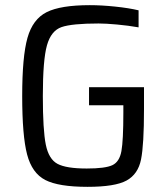

<svg xmlns="http://www.w3.org/2000/svg" viewBox="-20 -716 641 744"><path d="M66 -344Q66 -497 86.5 -569.5Q107 -642 161 -669Q215 -696 328 -696Q373 -696 426 -690.5Q479 -685 517 -676V-610Q477 -617 433.5 -621Q390 -625 362 -625Q259 -625 218.5 -611Q178 -597 162 -540.5Q146 -484 146 -344Q146 -212 157.5 -155.5Q169 -99 203 -81Q237 -63 316 -63Q388 -63 415.5 -76Q443 -89 450.5 -130.5Q458 -172 458 -280V-308H325V-378H538V-293Q538 -155 526.5 -98Q515 -41 470.5 -16.5Q426 8 319 8Q207 8 155.5 -18.5Q104 -45 85 -117.5Q66 -190 66 -344Z"/></svg>

Font: Assailand
Style: Regular
Weight: 400
Designer: Hector Gatti with collaboration of the Omnibus-Type team
Foundry: Omnibus-Type
Version: Version 0.072;October 19, 2019;FontCreator 12.0.0.2547 64-bi